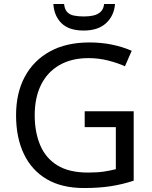

<svg xmlns="http://www.w3.org/2000/svg" viewBox="-20 -938 768 968"><path d="M407 -377H654V-27Q596 -8 537 1Q478 10 403 10Q292 10 216 -34.5Q140 -79 100.5 -161.5Q61 -244 61 -357Q61 -469 105 -551Q149 -633 231.5 -678.5Q314 -724 431 -724Q491 -724 544.5 -713Q598 -702 644 -682L610 -604Q572 -621 524.5 -633Q477 -645 426 -645Q341 -645 280 -610Q219 -575 187 -510.5Q155 -446 155 -357Q155 -272 182.5 -206.5Q210 -141 269 -104.5Q328 -68 424 -68Q471 -68 504 -73Q537 -78 564 -85V-297H407ZM560 -918Q555 -858 514.5 -821Q474 -784 402 -784Q328 -784 290.5 -820.5Q253 -857 249 -918H303Q306 -891 318.5 -877.5Q331 -864 352.5 -859.5Q374 -855 404 -855Q430 -855 451.5 -860Q473 -865 487.5 -878.5Q502 -892 505 -918Z"/></svg>

Font: Noto Sans Tangsa
Style: Regular
Weight: 400
Designer: David Williams
Foundry: Google LLC
Version: Version 1.504